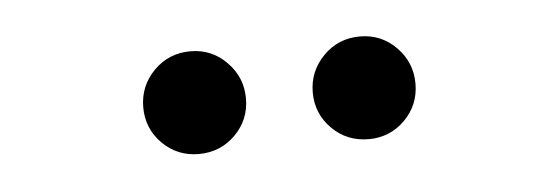

<svg xmlns="http://www.w3.org/2000/svg" viewBox="-25 -989 550 189"><g transform="rotate(-5 250.0 -895.0)"><path d="M334 -844.5Q312.5 -844.5 297.8 -859.2Q283 -874 283 -895Q283 -916 297.8 -931Q312.5 -946 334 -946Q355 -946 369.8 -931Q384.5 -916 384.5 -895Q384.5 -874 369.8 -859.2Q355 -844.5 334 -844.5ZM166 -844.5Q145 -844.5 130.2 -859.2Q115.5 -874 115.5 -895Q115.5 -916 130.2 -931Q145 -946 166.5 -946Q187.5 -946 202.2 -931Q217 -916 217 -895Q217 -874 202.2 -859.2Q187.5 -844.5 166 -844.5Z"/></g></svg>

Font: BodoniModa_28ptMedium
Style: Regular
Weight: 500
Designer: Owen Earl
Foundry: indestructible type
Version: Version 2.004